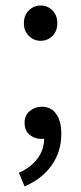

<svg xmlns="http://www.w3.org/2000/svg" viewBox="-20 -494 289 684"><path d="M124.6 -348.6Q100.6 -348.6 82.8 -366.1Q65.1 -383.6 65.1 -410.8Q65.1 -439.7 82.8 -457Q100.6 -474.4 124.6 -474.4Q149.6 -474.4 166.9 -457Q184.2 -439.7 184.2 -410.8Q184.2 -383.6 166.9 -366.1Q149.6 -348.6 124.6 -348.6ZM67.4 169.9 47.3 121.6Q89.9 102.8 113.8 70.6Q137.7 38.4 137.3 -2.4L128.4 -76.3L168.7 -16.3Q160.5 -6.6 149.8 -2.9Q139.1 0.8 127.1 0.8Q103.3 0.8 85.4 -13.9Q67.6 -28.6 67.6 -56.5Q67.6 -83.3 86.1 -98.6Q104.6 -113.8 128.6 -113.8Q161.9 -113.8 180.1 -88.3Q198.4 -62.8 198.4 -17.2Q198.4 47.4 163.2 96.1Q128.1 144.8 67.4 169.9Z"/></svg>

Font: Source Sans 3 Variable
Style: Regular
Weight: 200
Designer: Paul D. Hunt
Foundry: Adobe Systems Incorporated
Version: Version 3.026